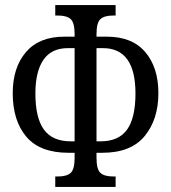

<svg xmlns="http://www.w3.org/2000/svg" viewBox="-20 -734 671 754"><path d="M197 -41H208Q242 -41 257.5 -55Q273 -69 273 -114V-134H249Q137 -134 83.5 -197Q30 -260 30 -368Q30 -469 82 -529.5Q134 -590 232 -590H273V-600Q273 -645 257.5 -659Q242 -673 208 -673H197V-714H434V-673H424Q390 -673 374.5 -659Q359 -645 359 -600V-590H400Q499 -590 550.5 -529.5Q602 -469 602 -368Q602 -265 548 -199.5Q494 -134 382 -134H359V-114Q359 -69 374.5 -55Q390 -41 424 -41H434V0H197ZM273 -179V-545H247Q182 -545 150.5 -499Q119 -453 119 -367Q119 -271 152.5 -225Q186 -179 258 -179ZM375 -179Q446 -179 479 -225Q512 -271 512 -367Q512 -545 384 -545H359V-179Z"/></svg>

Font: Noto Serif Cond
Style: Regular
Weight: 400
Width: 3
Designer: Monotype Design Team
Foundry: Monotype Imaging Inc.
Version: Version 1.001